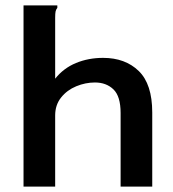

<svg xmlns="http://www.w3.org/2000/svg" viewBox="-20 -690 640 710"><path d="M67 -670H192V-661Q187 -655 185.5 -647.5Q184 -640 184 -624V-399Q215 -438 261 -457Q307 -476 361 -476Q443 -476 493 -427.5Q543 -379 543 -274V0H426V-272Q426 -334 399.5 -359.5Q373 -385 331 -385Q296 -385 262 -371Q228 -357 206 -329.5Q184 -302 184 -263V0H67Z"/></svg>

Font: Inconsolata Expanded Bold
Style: Regular
Weight: 700
Width: 7
Monospace: yes
Designer: Raph Levien, Cyreal, Brenton Simpson
Foundry: Raph Levien, Cyreal, Google
Version: Version 3.001; ttfautohint (v1.8.2.53-6de2)